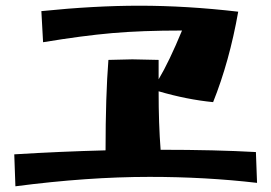

<svg xmlns="http://www.w3.org/2000/svg" viewBox="-20 -696 951 673"><path d="M350 -169Q350 -359 360 -486L444 -488L536 -486V-418Q573 -480 618 -589Q477 -589 373.5 -580Q270 -571 131 -548L125 -657Q311 -676 468 -676Q635 -676 815 -655Q784 -480 727 -338Q635 -347 536 -376Q536 -260 543 -171Q736 -171 877 -163L881 -55Q701 -76 504 -76Q287 -76 34 -43L30 -155Q193 -165 350 -169Z"/></svg>

Font: Otomanopee One
Style: Regular
Weight: 400
Designer: Das Ende der Wildnis
Foundry: Gutenberg Labo
Version: Version 3.005